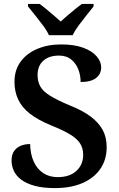

<svg xmlns="http://www.w3.org/2000/svg" viewBox="-20 -951 607 981"><path d="M261 10Q200 10 157.5 -1.5Q115 -13 88.5 -33Q62 -53 50.5 -78.5Q39 -104 39 -130Q39 -160 51.5 -178.5Q64 -197 85.5 -206Q107 -215 134 -215Q135 -163 152.5 -125Q170 -87 201 -66.5Q232 -46 275 -46Q336 -46 370.5 -78Q405 -110 405 -160Q405 -195 388 -220Q371 -245 335 -266Q299 -287 242 -310Q174 -338 133 -370Q92 -402 73 -442.5Q54 -483 54 -533Q54 -593 85 -635.5Q116 -678 170 -701Q224 -724 292 -724Q360 -724 405.5 -707Q451 -690 474 -663Q497 -636 497 -607Q497 -573 471 -552.5Q445 -532 392 -532Q392 -565 380.5 -595.5Q369 -626 344.5 -646.5Q320 -667 281 -667Q231 -667 201.5 -641Q172 -615 172 -567Q172 -535 185.5 -510Q199 -485 235 -462.5Q271 -440 335 -413Q401 -387 442.5 -356Q484 -325 504.5 -287.5Q525 -250 525 -199Q525 -135 492.5 -88Q460 -41 401 -15.5Q342 10 261 10ZM230 -771Q220 -794 200 -820.5Q180 -847 159.5 -873Q139 -899 123 -918V-931H182Q198 -920 217 -904Q236 -888 255.5 -871.5Q275 -855 290 -841Q305 -855 324.5 -871.5Q344 -888 363.5 -904Q383 -920 399 -931H458V-918Q443 -899 422 -873Q401 -847 381.5 -820.5Q362 -794 351 -771Z"/></svg>

Font: Noto Rashi Hebrew SemiBold
Style: Regular
Weight: 600
Version: Version 1.006